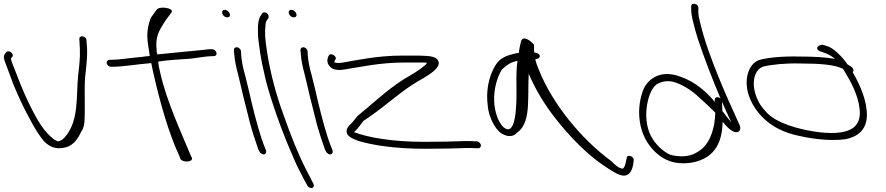

<svg xmlns="http://www.w3.org/2000/svg" viewBox="-75 -760 4590 995"><path d="M-50 -442C-36 -406 -21 -363 -5 -321C18 -265 49 -198 78 -146C102 -100 128 -56 156 -25C178 -4 212 19 268 3C309 -9 331 -46 346 -77C358 -95 362 -114 363 -135C367 -206 361 -288 366 -359C372 -414 381 -478 374 -538L373 -551C373 -556 372 -560 368 -564C355 -577 335 -573 336 -557L337 -544C337 -535 338 -522 339 -504C341 -461 335 -413 330 -370C319 -264 336 -132 260 -48C252 -39 240 -28 223 -28C216 -31 206 -36 196 -45C136 -94 100 -174 66 -243C42 -295 21 -348 2 -398C-8 -423 -15 -439 -19 -457C-15 -462 -7 -467 -9 -476C-11 -485 -21 -494 -31 -494C-36 -494 -40 -493 -42 -490C-53 -479 -60 -468 -50 -442Z M478 -432C480 -422 491 -414 500 -414H508C562 -414 624 -426 709 -433C712 -416 716 -399 720 -380C753 -235 798 -71 856 52L859 62C873 86 930 79 919 57L914 47C862 -78 789 -235 756 -380C751 -401 746 -422 745 -441C796 -449 857 -452 914 -456C954 -461 996 -469 1024 -469H1033C1043 -469 1049 -476 1047 -486C1044 -497 1035 -505 1024 -505H1015C1009 -505 995 -504 975 -501C932 -497 827 -487 741 -478C739 -485 735 -491 737 -497C729 -569 746 -597 783 -654L814 -696C829 -719 750 -730 737 -710L706 -667C686 -609 683 -576 697 -499C698 -490 700 -480 701 -470C687 -469 675 -467 659 -465C590 -459 541 -450 499 -450H492C482 -450 476 -441 478 -432Z M1077 -690C1080 -679 1091 -670 1102 -670C1113 -670 1119 -677 1116 -688C1113 -699 1101 -709 1090 -709C1079 -709 1074 -701 1077 -690ZM1160 -370C1165 -347 1171 -324 1177 -298C1183 -272 1189 -245 1197 -216L1219 -128C1229 -88 1253 -15 1264 15L1270 26C1272 31 1276 34 1281 37C1296 47 1309 33 1303 18L1299 8C1296 1 1289 -16 1280 -43C1254 -123 1232 -214 1213 -298C1207 -324 1200 -348 1195 -371C1184 -408 1177 -445 1175 -475L1174 -494C1174 -499 1171 -504 1167 -508C1154 -521 1137 -515 1137 -500L1139 -480C1141 -448 1149 -410 1160 -370Z M1302 -346C1330 -235 1387 -79 1428 16C1449 66 1466 105 1482 134C1497 163 1506 181 1511 189L1518 202C1520 207 1525 210 1529 212C1546 220 1556 208 1549 191L1542 179C1538 170 1529 152 1514 124C1472 43 1432 -57 1395 -163C1355 -270 1325 -387 1309 -491C1299 -555 1296 -589 1301 -632C1302 -644 1305 -652 1309 -656L1315 -665C1317 -668 1318 -673 1317 -678C1314 -689 1305 -696 1295 -696C1290 -696 1286 -694 1284 -691L1278 -682C1263 -663 1260 -625 1262 -588C1262 -566 1266 -535 1272 -494C1278 -453 1288 -404 1302 -346Z M1422 -690C1425 -679 1436 -670 1447 -670C1458 -670 1464 -677 1461 -688C1458 -699 1446 -709 1435 -709C1424 -709 1419 -701 1422 -690ZM1505 -370C1510 -347 1516 -324 1522 -298C1528 -272 1534 -245 1542 -216L1564 -128C1574 -88 1598 -15 1609 15L1615 26C1617 31 1621 34 1626 37C1641 47 1654 33 1648 18L1644 8C1641 1 1634 -16 1625 -43C1599 -123 1577 -214 1558 -298C1552 -324 1545 -348 1540 -371C1529 -408 1522 -445 1520 -475L1519 -494C1519 -499 1516 -504 1512 -508C1499 -521 1482 -515 1482 -500L1484 -480C1486 -448 1494 -410 1505 -370Z M1633 -417C1648 -398 1677 -394 1710 -400C1792 -412 1890 -436 2021 -436H2098C2114 -436 2129 -436 2137 -435C2137 -430 2130 -423 2120 -416C2107 -405 2092 -394 2074 -383L2017 -349C1927 -292 1850 -217 1778 -159C1767 -146 1758 -135 1751 -126C1737 -111 1722 -101 1721 -79C1721 -52 1755 -41 1779 -31C1854 -7 1976 11 2129 11C2212 11 2300 9 2343 7C2365 7 2380 7 2389 8H2402C2412 10 2419 0 2417 -9C2414 -20 2405 -26 2396 -28H2382C2373 -29 2357 -29 2334 -29C2291 -27 2203 -25 2120 -25C1958 -25 1830 -48 1760 -75L1762 -78C1780 -93 1791 -112 1808 -133C1851 -161 1901 -199 1942 -232L2008 -283C2047 -312 2078 -332 2121 -356C2152 -375 2198 -403 2199 -433C2195 -470 2153 -470 2093 -472H2013C1879 -472 1775 -448 1697 -435C1684 -433 1673 -433 1666 -435C1663 -435 1660 -436 1658 -437V-439C1657 -443 1662 -448 1663 -451C1675 -466 1639 -491 1629 -472C1621 -459 1616 -436 1633 -417Z M2459 -175C2470 -136 2491 -96 2515 -75C2545 -51 2583 -46 2605 -73C2647 -102 2657 -156 2661 -210C2664 -265 2662 -323 2665 -378C2700 -296 2746 -219 2806 -143C2871 -60 2964 38 3051 96C3092 124 3120 141 3139 147C3186 161 3200 124 3206 94L3209 72C3213 49 3172 37 3173 59L3168 80C3166 93 3162 103 3157 110C3155 114 3150 115 3142 112C3130 109 3114 96 3093 75C2939 -38 2787 -221 2716 -402C2708 -421 2702 -438 2699 -453C2715 -455 2724 -461 2722 -471C2721 -480 2712 -485 2694 -488C2691 -505 2694 -518 2692 -529C2664 -559 2637 -572 2626 -549C2623 -538 2615 -504 2614 -486C2613 -485 2608 -485 2607 -485C2541 -473 2512 -454 2493 -422C2465 -378 2446 -311 2450 -240C2452 -216 2454 -194 2459 -175ZM2486 -234C2483 -298 2501 -359 2526 -400C2549 -420 2567 -437 2607 -445C2596 -375 2605 -291 2600 -216C2598 -173 2590 -55 2535 -100C2505 -128 2488 -185 2486 -234Z M3240 -135C3249 -65 3280 -11 3321 28C3357 62 3411 97 3509 83C3642 59 3668 -40 3670 -129C3686 -109 3717 -73 3743 -75C3762 -77 3766 -95 3756 -116C3722 -191 3684 -273 3650 -358C3614 -447 3576 -546 3553 -644C3547 -666 3544 -684 3544 -697V-720C3544 -743 3506 -748 3507 -727V-705C3508 -688 3511 -668 3518 -643C3523 -620 3531 -592 3541 -560C3575 -457 3618 -347 3658 -252C3658 -251 3659 -250 3660 -249C3656 -253 3651 -255 3647 -256C3629 -259 3629 -245 3629 -232C3590 -280 3532 -334 3453 -362C3335 -407 3274 -336 3258 -293C3242 -250 3232 -197 3240 -135ZM3298 -56C3272 -108 3271 -165 3277 -208C3283 -250 3297 -296 3325 -321C3350 -337 3385 -347 3427 -332C3469 -318 3517 -285 3544 -259L3594 -213C3607 -201 3622 -186 3632 -176C3630 -108 3612 -31 3562 12C3525 41 3483 62 3401 43C3362 27 3319 -14 3298 -56ZM3669 -183 3666 -234C3683 -196 3698 -160 3715 -126C3708 -134 3701 -142 3694 -151C3686 -162 3678 -174 3669 -183Z M3795 -348C3789 -273 3828 -202 3874 -155C3910 -118 3962 -82 4040 -62C4112 -44 4211 -27 4303 -38C4388 -53 4426 -107 4416 -189C4411 -249 4383 -314 4358 -361L4344 -385C4350 -393 4349 -406 4337 -414L4316 -427C4311 -435 4306 -442 4301 -448C4280 -474 4248 -505 4222 -517L4202 -524C4169 -538 4142 -507 4175 -494L4195 -487C4208 -483 4225 -475 4242 -463C4244 -461 4247 -458 4251 -455C4202 -464 4138 -467 4066 -467C3980 -469 3905 -462 3859 -449C3820 -435 3799 -393 3795 -348ZM3860 -226C3815 -306 3824 -394 3880 -415C3925 -426 3998 -433 4072 -431C4173 -431 4252 -425 4294 -403L4300 -393C4333 -339 4372 -269 4380 -194C4389 -108 4341 -57 4176 -74C4053 -89 3945 -126 3898 -177C3884 -192 3870 -208 3860 -226Z"/></svg>

Font: Stray Cat
Style: SuExtOpObl
Weight: 400
Version: Version 1.0